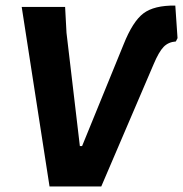

<svg xmlns="http://www.w3.org/2000/svg" viewBox="-20 -670 658 690"><path d="M158 0 58 -645H214L219 -552L267 -145H275L424 -510Q457 -593 495.5 -622Q534 -651 610 -650L618 -533L612 -521Q585 -519 568 -501.5Q551 -484 532 -439L344 0Z"/></svg>

Font: Alegreya Sans SC ExtraBold
Style: Italic
Weight: 800
Italic angle: -7°
Designer: Juan Pablo del Peral
Foundry: Huerta Tipografica
Version: Version 2.007